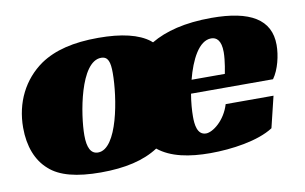

<svg xmlns="http://www.w3.org/2000/svg" viewBox="-55 -540 1028 648"><g transform="rotate(-10 459.0 -216.5)"><path d="M313 -441C227 -441 163 -425 114 -392C48 -346 11 -272 11 -186C11 -122 31 -71 68 -39C103 -7 161 8 244 8C327 8 392 -7 441 -39C484 -4 547 8 619 8C692 8 784 -5 836 -39L862 -146H698C682 -92 639 -60 616 -60C585 -60 582 -98 582 -123C582 -144 584 -172 589 -201H870C891 -230 902 -277 902 -313C902 -401 833 -441 701 -441C609 -441 542 -423 493 -394C491 -395 489 -397 487 -399C451 -427 393 -441 313 -441ZM246 -60C221 -60 210 -83 210 -125C210 -195 239 -373 311 -373C335 -373 341 -353 341 -316C341 -232 313 -60 246 -60ZM722 -320C722 -290 713 -247 713 -247H599C616 -313 646 -373 688 -373C706 -373 722 -361 722 -320Z"/></g></svg>

Font: Racing Sans One
Style: Regular
Weight: 400
Designer: Pablo Impallari, Rodrigo Fuenzalida
Foundry: Pablo Impallari, Rodrigo Fuenzalida
Version: Version 1.001